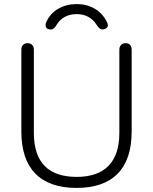

<svg xmlns="http://www.w3.org/2000/svg" viewBox="-20 -924 760 952"><path d="M85.9 -272V-678.2Q85.9 -693.4 94.5 -701.7Q103 -710 116.9 -710Q130.9 -710 139.4 -701.4Q147.9 -692.9 147.9 -678.2V-265.1Q147.9 -47.4 359.9 -46.9Q464.8 -46.9 518.3 -102.1Q571.8 -157.2 571.8 -265.1V-678.2Q571.8 -692.4 580.3 -701.2Q588.9 -710 603 -710Q617.2 -710 625 -701.4Q632.8 -692.9 632.8 -678.2V-272Q632.8 -133.8 563.5 -63Q494.1 7.8 359.6 7.8Q225.1 7.8 155.5 -63Q85.9 -133.8 85.9 -272ZM233.4 -777.8Q206.1 -777.8 206.1 -799.8Q206.1 -807.6 210 -815.9Q230 -858.9 270 -881.3Q310.1 -903.8 360.1 -903.8Q410.2 -903.8 449 -881.3Q487.8 -858.9 509.8 -815.9Q520 -795.4 510 -786.6Q500 -777.8 486.6 -777.8Q473.1 -777.8 458.5 -801.8Q443.8 -825.7 418.9 -839.8Q394 -854 360.1 -854Q326.2 -854 301 -840.1Q275.9 -826.2 261.5 -802Q247.1 -777.8 233.4 -777.8Z"/></svg>

Font: Nunito-Light
Style: Regular
Weight: 300
Designer: Vernon Adams
Foundry: newtypography
Version: Version 3.000